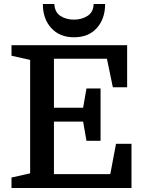

<svg xmlns="http://www.w3.org/2000/svg" viewBox="-20 -948 734 968"><path d="M487 -238H416L399 -335H252V-70H536L565 -223H643V0H38V-53L132 -74V-646L38 -667V-720H621V-508H549L519 -652H252V-405H399L416 -502H487ZM510 -928H452Q451 -887 421.5 -868Q392 -849 353 -849Q314 -849 285 -867.5Q256 -886 254 -928H196Q196 -853 238.5 -806.5Q281 -760 353 -760Q426 -760 468 -806.5Q510 -853 510 -928Z"/></svg>

Font: Domine SemiBold
Style: Regular
Weight: 600
Designer: Pablo Impallari, Rodrigo Fuenzalida, Brenda Gallo
Foundry: Pablo Impallari, Rodrigo Fuenzalida, Brenda Gallo
Version: Version 2.000